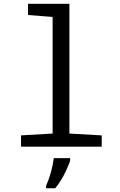

<svg xmlns="http://www.w3.org/2000/svg" viewBox="-20 -780 640 1021"><path d="M259.8 -689.9 128.9 -700.2V-759.8H349.1V-69.8L521 -60.1V0H91.8V-60.1L259.8 -69.8ZM225.1 208Q255.4 139.6 266.1 61H353V70.8Q353 81.5 329.6 131.3Q306.2 181.2 273.4 221.2H225.1Z"/></svg>

Font: Droid Sans Mono
Style: Regular
Weight: 400
Monospace: yes
Foundry: Ascender Corporation
Version: Version 1.00 build 112